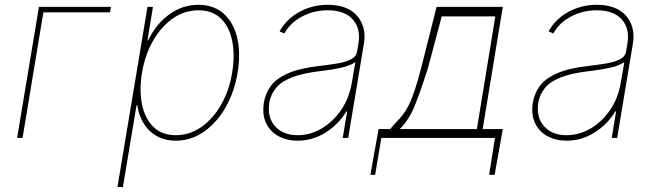

<svg xmlns="http://www.w3.org/2000/svg" viewBox="-20 -574 2733 799"><path d="M441.8 -545.5 437.5 -522.7H160.5L73.9 0H51.1L142 -545.5Z M468.7 204.5 593.8 -545.5H616.5L593.8 -406.2H596.6Q629.6 -474.4 684.5 -514.2Q739.3 -554 805.4 -554Q870 -554 911 -517Q952.1 -480.1 967.2 -416.2Q982.2 -352.3 968.8 -271.3Q955.3 -191.1 918.7 -127.1Q882.1 -63.2 828.8 -25.9Q775.6 11.4 711.6 11.4Q646.7 11.4 604.2 -28.4Q561.8 -68.2 551.1 -136.4H548.3L491.5 204.5ZM571 -271.3Q558.9 -197.4 571.2 -138.7Q583.5 -79.9 618.8 -45.6Q654.1 -11.4 711.6 -11.4Q769.2 -11.4 818 -45.6Q866.8 -79.9 900.4 -138.7Q933.9 -197.4 946 -271.3Q958.1 -345.2 946.2 -403.9Q934.3 -462.7 899 -497Q863.6 -531.2 805.4 -531.2Q747.9 -531.2 699 -497Q650.2 -462.7 616.7 -403.9Q583.1 -345.2 571 -271.3Z M1218.8 11.4Q1174 11.4 1139.4 -7.1Q1104.8 -25.6 1087.5 -61.1Q1070.3 -96.6 1078.1 -147.7Q1084.5 -184.7 1106.4 -215.4Q1128.2 -246.1 1176.3 -267.9Q1224.4 -289.8 1309.7 -299.7Q1348 -304 1382.5 -309.7Q1416.9 -315.3 1439.6 -326.7Q1462.4 -338.1 1465.9 -359.4L1471.6 -392Q1482.2 -454.9 1448.2 -493.1Q1414.1 -531.2 1343.8 -531.2Q1286.2 -531.2 1237 -505.3Q1187.9 -479.4 1163.4 -434.7L1143.5 -443.2Q1171.2 -494.3 1225.5 -524.1Q1279.8 -554 1343.8 -554Q1426.8 -554 1466.4 -507.6Q1506 -461.3 1494.3 -392L1429 0H1406.2L1424.7 -110.8H1421.9Q1387.8 -55.4 1334.2 -22Q1280.5 11.4 1218.8 11.4ZM1218.8 -11.4Q1270.6 -11.4 1318.4 -39.2Q1366.1 -67.1 1400 -117Q1433.9 -166.9 1444.6 -233L1458.8 -315.3Q1436.4 -300.4 1399.3 -292.1Q1362.2 -283.7 1315.3 -278.4Q1240.8 -269.9 1196 -252.5Q1151.3 -235.1 1129.3 -208.8Q1107.2 -182.5 1100.9 -147.7Q1091.3 -85.9 1124.6 -48.7Q1158 -11.4 1218.8 -11.4Z M1521.3 153.4 1555.4 -36.9H1603.7Q1619 -55.4 1631.7 -68.4Q1644.5 -81.3 1656.2 -96.2Q1668 -111.2 1679.9 -134.2Q1691.8 -157.3 1704.7 -195.1Q1717.7 -233 1733 -292.6L1796.9 -545.5H2072.4L1988.6 -36.9H2072.4L2038.4 153.4H2015.6L2039.8 0H1566.8L1541.2 153.4ZM1643.5 -36.9H1964.5L2041.2 -505.7H1818.2L1761.4 -292.6Q1735.1 -208.5 1708.8 -141.2Q1682.5 -73.9 1643.5 -36.9Z M2338.1 11.4Q2293.3 11.4 2258.7 -7.1Q2224.1 -25.6 2206.9 -61.1Q2189.6 -96.6 2197.4 -147.7Q2203.8 -184.7 2225.7 -215.4Q2247.5 -246.1 2295.6 -267.9Q2343.8 -289.8 2429 -299.7Q2467.3 -304 2501.8 -309.7Q2536.2 -315.3 2558.9 -326.7Q2581.7 -338.1 2585.2 -359.4L2590.9 -392Q2601.6 -454.9 2567.5 -493.1Q2533.4 -531.2 2463.1 -531.2Q2405.5 -531.2 2356.4 -505.3Q2307.2 -479.4 2282.7 -434.7L2262.8 -443.2Q2290.5 -494.3 2344.8 -524.1Q2399.1 -554 2463.1 -554Q2546.2 -554 2585.8 -507.6Q2625.4 -461.3 2613.6 -392L2548.3 0H2525.6L2544 -110.8H2541.2Q2507.1 -55.4 2453.5 -22Q2399.9 11.4 2338.1 11.4ZM2338.1 -11.4Q2389.9 -11.4 2437.7 -39.2Q2485.4 -67.1 2519.4 -117Q2553.3 -166.9 2563.9 -233L2578.1 -315.3Q2555.8 -300.4 2518.6 -292.1Q2481.5 -283.7 2434.7 -278.4Q2360.1 -269.9 2315.3 -252.5Q2270.6 -235.1 2248.6 -208.8Q2226.6 -182.5 2220.2 -147.7Q2210.6 -85.9 2244 -48.7Q2277.3 -11.4 2338.1 -11.4Z"/></svg>

Font: Inter UI Thin
Style: Italic
Weight: 100
Italic angle: -9.39999°
Designer: Rasmus Andersson
Foundry: rsms
Version: 3.2;8d6f07862